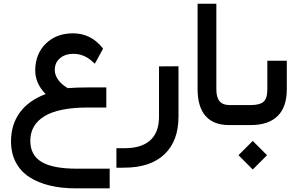

<svg xmlns="http://www.w3.org/2000/svg" viewBox="-20 -671 1599 1030"><path d="M39.1 86.4Q39.1 -2.4 86.4 -67.4Q133.8 -132.3 225.1 -166.5Q168.9 -222.7 168.9 -294.4Q169.9 -382.8 226.3 -437.5Q282.7 -492.2 371.6 -492.2Q466.3 -492.2 528.8 -415.5L532.7 -410.2L529.8 -404.3L494.6 -339.8L488.3 -329.1L479 -337.9Q432.6 -382.3 373.5 -382.3Q330.6 -382.3 302.2 -359.1Q273.9 -335.9 273.9 -295.4Q273.9 -269 291.3 -243.9Q308.6 -218.8 343.3 -198.2Q390.1 -202.1 458.5 -202.1H540.5H550.3V-192.4V-104V-94.2H540.5H450.7Q295.4 -94.2 219 -47.9Q142.6 -1.5 142.6 84.5Q142.6 161.1 202.9 197.5Q263.2 233.9 391.6 233.9H558.6H568.4V243.7V329.6V339.4H558.6H385.7Q309.1 339.4 246.6 324.2Q184.1 309.1 137.2 278.8Q90.3 248.5 64.7 199.7Q39.1 150.9 39.1 86.4Z M648.4 124Q739.7 124 786.4 81.3Q833 38.6 833 -44.4V-305.2V-314.9H842.8L927.7 -315.4H937.5V-305.7V-44.4Q937.5 84.5 863 156Q788.6 227.5 649.4 228.5L614.3 229H604.5V219.2V133.8V124H614.3Z M1231.4 0H1209Q1125 0 1082.5 -49.1Q1040 -98.1 1040 -192.9V-641.1V-650.9H1049.8H1130.9H1140.6V-641.1V-192.4Q1140.6 -148.4 1158 -127.9Q1175.3 -107.4 1210.4 -107.4H1231.4Q1243.7 -107.4 1243.7 -57.1V-51.8Q1243.7 0 1231.4 0Z M1226.1 -107.4H1325.2Q1373.5 -107.4 1393.8 -125.2Q1414.1 -143.1 1414.1 -191.9V-335.4V-345.2H1423.8H1508.8H1518.6V-335.4V-191.4Q1518.6 -97.2 1469.5 -48.6Q1420.4 0 1324.7 0H1226.1Q1213.9 0 1213.9 -51.8V-57.1Q1213.9 -107.4 1226.1 -107.4ZM1259.3 161.6 1335.9 85 1412.6 161.6 1335.9 238.3Z"/></svg>

Font: Shabnam Medium FD
Style: Medium-FD
Weight: 500
Foundry: DejaVu fonts team - Redesigned by Saber Rastikerdar - Based on Vazir font
Version: Version 5.0.0